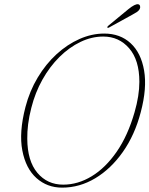

<svg xmlns="http://www.w3.org/2000/svg" viewBox="-20 -868 701 901"><path d="M469 -710.5Q544 -710.5 593 -665.2Q642 -620 656.2 -537.2Q670.5 -454.5 640.5 -341.5Q612.5 -234.5 556.5 -155Q500.5 -75.5 427 -31.5Q353.5 12.5 271.5 12.5Q201.5 12.5 151.2 -32.2Q101 -77 84.8 -161.8Q68.5 -246.5 99.5 -366Q119 -441 157 -504.2Q195 -567.5 245.2 -613.5Q295.5 -659.5 353 -685Q410.5 -710.5 469 -710.5ZM276.5 -1.5Q345.5 -1.5 410.2 -40.8Q475 -80 527.5 -155.8Q580 -231.5 611.5 -341.5Q634 -419.5 634 -484Q634 -586 586.2 -641.2Q538.5 -696.5 464.5 -696.5Q410 -696.5 357.5 -671.2Q305 -646 259.2 -600.8Q213.5 -555.5 179.2 -494.5Q145 -433.5 127 -362Q116.5 -321.5 112 -285.2Q107.5 -249 108 -217Q108.5 -113 155.2 -57.2Q202 -1.5 276.5 -1.5ZM582.5 -825Q614 -850.5 628.5 -848Q635.5 -846.5 637.2 -839.8Q639 -833 636 -826.5Q631 -817 621.8 -811.2Q612.5 -805.5 600 -798.5L491 -738.5Q485.5 -735.5 484 -739Q482 -742 488.5 -747.5Z"/></svg>

Font: Fraunces 144pt S050 Thin
Style: Italic
Weight: 100
Italic angle: -16°
Version: Version 1.000; ttfautohint (v1.8.3)